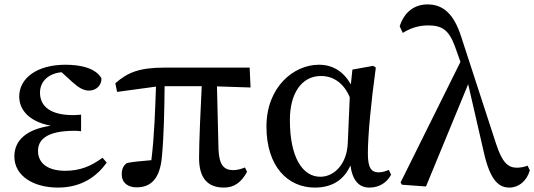

<svg xmlns="http://www.w3.org/2000/svg" viewBox="-20 -834 2418 869"><path d="M444 -120C391 -81 341 -61 275 -61C198 -61 152 -94 152 -151C152 -200 189 -242 317 -242C324 -242 335 -242 347 -240V-315C336 -314 320 -313 311 -313C212 -313 161 -350 161 -415C161 -470 206 -503 259 -507L307 -463C337 -436 359 -424 383 -424C418 -424 441 -451 439 -480C412 -526 346 -541 276 -541C147 -541 67 -480 67 -397C67 -339 109 -284 210 -265C101 -249 45 -200 45 -126C45 -36 134 15 242 15C352 15 420 -38 463 -98Z M962 -443 1114 -438 1110 -528H726C612 -528 558 -507 502 -457L510 -418L686 -442C682 -337 679 -221 665 -109C627 -106 574 -101 554 -96C538 -84 531 -69 531 -44C531 -7 559 14 598 14C667 14 705 -30 713 -127C722 -225 724 -339 725 -444H893C888 -345 881 -192 881 -119C881 -25 922 15 994 15C1039 15 1072 -8 1098 -56L1089 -76C1071 -69 1054 -64 1035 -64C995 -64 972 -86 969 -157Z M1554 -185C1550 -93 1494 -34 1430 -34C1350 -34 1292 -120 1292 -291C1292 -410 1344 -490 1433 -490C1489 -490 1536 -458 1563 -394ZM1740 -65C1725 -59 1711 -54 1694 -54C1661 -54 1645 -73 1645 -139C1645 -221 1659 -369 1681 -528L1669 -536L1575 -519L1568 -452C1535 -510 1487 -541 1423 -541C1310 -541 1186 -441 1186 -261C1186 -80 1283 15 1405 15C1481 15 1536 -18 1566 -85C1576 -15 1606 15 1652 15C1700 15 1733 -11 1750 -43Z M2368 -84C2351 -78 2335 -75 2319 -75C2279 -75 2252 -99 2224 -187L2067 -669C2034 -771 1986 -814 1915 -814C1854 -814 1809 -778 1789 -715L1803 -685C1833 -704 1871 -719 1917 -719C1978 -719 2011 -701 2039 -624L2064 -554L1793 -8L1799 2L1908 10L2099 -453L2170 -144C2200 -10 2242 15 2286 15C2327 15 2364 -14 2378 -63Z"/></svg>

Font: Source Han Serif CN SemiBold
Style: Regular
Weight: 600
Designer: Ryoko NISHIZUKA 西塚涼子 (kana & ideographs); Frank Grießhammer (Latin, Greek & Cyrillic); Wenlong ZHANG 张文龙 (bopomofo); San
Foundry: Adobe Systems Incorporated
Version: Version 1.000;PS 1;hotconv 16.6.53;makeotf.lib2.5.65590